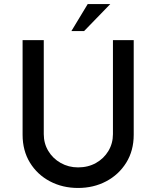

<svg xmlns="http://www.w3.org/2000/svg" viewBox="-20 -924 775 952"><path d="M197 -259Q197 -213 219.5 -175.5Q242 -138 281 -116Q320 -94 367 -94Q417 -94 456 -116Q495 -138 517.5 -175.5Q540 -213 540 -259V-725H643V-256Q643 -177 606 -117.5Q569 -58 506.5 -25Q444 8 367 8Q290 8 227.5 -25Q165 -58 128.5 -117.5Q92 -177 92 -256V-725H197ZM527 -904 397 -770H334L415 -904Z"/></svg>

Font: Reem Kufi Fun
Style: Regular
Weight: 400
Designer: Khaled Hosny
Version: Version 1.005